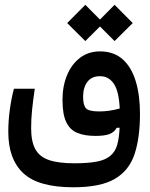

<svg xmlns="http://www.w3.org/2000/svg" viewBox="-20 -565 626 801"><path d="M286.1 216.3Q140.1 216.3 77.4 157.7Q14.6 99.1 14.6 -14.6Q14.6 -61 21 -107.7Q27.3 -154.3 38.1 -194.8H125Q117.7 -144 113.8 -106.2Q109.9 -68.4 109.9 -30.3Q109.9 25.4 127.4 57.4Q145 89.4 184.6 102.8Q224.1 116.2 289.6 116.2Q348.1 116.2 384.5 109.1Q420.9 102.1 441.4 84Q460.9 67.4 469 39.1Q477.1 10.7 479 -32.2L466.8 -31.7Q456.5 -13.2 436.3 -5.6Q416 2 378.4 2Q333 2 302.2 -10.7Q271.5 -23.4 256.1 -56.2Q240.7 -88.9 240.7 -147.9Q240.7 -205.6 259.8 -251.5Q278.8 -297.4 314 -324Q349.1 -350.6 397 -350.6Q454.6 -350.6 491.5 -317.9Q528.3 -285.2 546.1 -226.6Q564 -168 564 -90.3Q564 9.3 541.5 77.6Q519 146 459.2 181.2Q399.4 216.3 286.1 216.3ZM479.5 -112.3Q476.1 -184.6 454.8 -215.8Q433.6 -247.1 397 -247.1Q362.3 -247.1 344.5 -223.4Q326.7 -199.7 326.7 -161.1Q326.7 -126.5 338.6 -113.3Q350.6 -100.1 394.5 -100.1Q435.5 -100.1 479.5 -112.3ZM458 -393.6 397 -454.6 335.9 -393.6 260.3 -468.8 335.9 -544.9 397 -483.4 458 -544.9 533.7 -468.8Z"/></svg>

Font: CaskaydiaMono NF
Style: Regular
Weight: 400
Designer: Aaron Bell
Foundry: Saja Typeworks
Version: Version 2111.001; ttfautohint (v1.8.4);Nerd Fonts 3.1.1